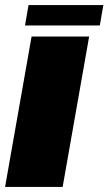

<svg xmlns="http://www.w3.org/2000/svg" viewBox="-37 -737 428 757"><path d="M61.5 -636.5H356.5L370.5 -717H75.5ZM-17 0H210L314.5 -593H87.5Z"/></svg>

Font: Anybody Thin Black
Style: Italic
Weight: 900
Italic angle: -10°
Version: Version 1.113;gftools[0.9.25]